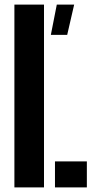

<svg xmlns="http://www.w3.org/2000/svg" viewBox="-20 -820 414 840"><path d="M43 0V-800H172.5V0ZM220.5 0V-114H360V0ZM202.5 -667.5 228.5 -800H304.5L274 -667.5Z"/></svg>

Font: Big Shoulders Stencil Display ExtraBold
Style: Regular
Weight: 800
Designer: Patric King
Foundry: XO Type Co
Version: Version 1.000